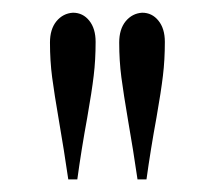

<svg xmlns="http://www.w3.org/2000/svg" viewBox="-20 -750 338 302"><path d="M59.1 -467.8ZM239.3 -684.1Q239.3 -655.8 236.3 -631.1Q233.4 -606.4 226.1 -564.9Q216.8 -514.2 210.4 -467.8H196.3Q189.5 -514.6 181.6 -559.6Q174.3 -602.5 170.9 -628.4Q167.5 -654.3 167.5 -683.1Q167.5 -704.1 177.7 -716.6Q188 -729 203.6 -730Q219.2 -730 229.2 -717.5Q239.3 -705.1 239.3 -684.1ZM130.4 -684.1Q130.4 -655.8 127.4 -631.1Q124.5 -606.4 117.2 -564.9Q107.9 -514.2 101.6 -467.8H87.4Q80.6 -514.6 72.8 -559.6Q65.4 -602.5 62 -628.4Q58.6 -654.3 58.6 -683.1Q58.6 -704.1 68.8 -716.6Q79.1 -729 94.7 -730Q110.4 -730 120.4 -717.5Q130.4 -705.1 130.4 -684.1Z"/></svg>

Font: TypoPRO Playfair Display SC
Style: Regular
Weight: 400
Designer: Claus Eggers Sørensen
Foundry: Claus Eggers Sørensen
Version: Version 1.004;PS 001.004;hotconv 1.0.70;makeotf.lib2.5.58329